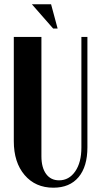

<svg xmlns="http://www.w3.org/2000/svg" viewBox="-20 -873 471 903"><path d="M251 -738.8H230L129.9 -853H220.2ZM44.9 -699.2H174.8V-138.2Q174.8 -85 196.8 -54.9Q218.8 -24.9 257.8 -24.9Q304.7 -24.9 333.7 -66.9Q362.8 -108.9 362.8 -179.2V-699.2H391.1V-180.2Q391.1 -89.4 349.4 -39.8Q307.6 9.8 231 9.8Q146.5 9.8 95.7 -49.8Q44.9 -109.4 44.9 -209Z"/></svg>

Font: Moniqa Black Heading
Style: Regular
Weight: 900
Designer: Rajesh Rajput
Foundry: Rajesh Rajput
Version: Version 1.000